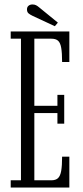

<svg xmlns="http://www.w3.org/2000/svg" viewBox="-20 -841 370 861"><path d="M28 0V-32.5H74V-667.5H28V-700H291V-563H258.5Q258.5 -603.5 254.5 -626.5Q250.5 -649.5 240.2 -658.5Q230 -667.5 210 -667.5H134V-366.5H237.5V-415.5H268V-286.5H237.5V-334H134V-32.5H210Q230 -32.5 240.2 -42.2Q250.5 -52 254.5 -75Q258.5 -98 258.5 -138.5H291V0ZM226 -723.5 127 -769.5Q114.5 -775.5 107.8 -781.2Q101 -787 101 -799Q101 -809.5 108 -815.2Q115 -821 125.5 -821Q135 -821 141.8 -817.5Q148.5 -814 155.5 -808L239.5 -739.5Z"/></svg>

Font: Imbue Thin 10pt Light
Style: Regular
Weight: 300
Version: Version 1.102